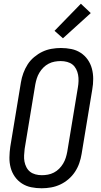

<svg xmlns="http://www.w3.org/2000/svg" viewBox="-20 -1000 540 1028"><path d="M203 8Q174 8 147 2.5Q120 -3 97.5 -17.5Q75 -32 59.5 -54Q44 -76 37 -102.5Q30 -129 30.5 -157.5Q31 -186 35 -214L92 -559Q96 -584 105 -608.5Q114 -633 128 -655Q142 -677 163 -694.5Q184 -712 207 -723Q230 -734 255.5 -738.5Q281 -743 306 -743Q335 -743 362 -737.5Q389 -732 411.5 -717.5Q434 -703 449.5 -681Q465 -659 472 -632.5Q479 -606 479 -577.5Q479 -549 474 -521L417 -176Q413 -151 404.5 -126.5Q396 -102 381.5 -80Q367 -58 346.5 -40.5Q326 -23 302.5 -12Q279 -1 253.5 3.5Q228 8 203 8ZM204 -62Q220 -62 236.5 -65Q253 -68 268.5 -76Q284 -84 296.5 -96.5Q309 -109 318 -124Q327 -139 332 -155Q337 -171 340 -187L397 -532Q400 -549 400.5 -566.5Q401 -584 398 -600Q395 -616 387.5 -630.5Q380 -645 368 -654.5Q356 -664 339.5 -668.5Q323 -673 305 -673Q289 -673 272.5 -670Q256 -667 240.5 -659Q225 -651 212.5 -638.5Q200 -626 191 -611Q182 -596 177 -580Q172 -564 169 -548L112 -203Q110 -186 109 -168.5Q108 -151 111 -135Q114 -119 121.5 -104.5Q129 -90 141 -80.5Q153 -71 169.5 -66.5Q186 -62 204 -62ZM317 -795 272 -835 413 -980 466 -930Z"/></svg>

Font: Iosevka Fixed
Style: Italic
Weight: 400
Italic angle: -9°
Monospace: yes
Designer: Belleve Invis
Foundry: Belleve Invis
Version: Version 33.2.4